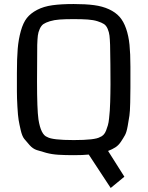

<svg xmlns="http://www.w3.org/2000/svg" viewBox="-20 -759 733 954"><path d="M165 -536Q164 -445 164 -354Q164 -216 171 -166Q183 -89 215 -78Q240 -63 346.5 -63Q453 -63 477 -78Q486 -81 494 -89Q502 -97 507 -110Q512 -123 516 -136.5Q520 -150 522 -171Q524 -192 525.5 -209Q527 -226 527.5 -252Q528 -278 528.5 -295Q529 -312 529 -340Q529 -439 527 -536Q526 -565 524 -582Q522 -599 515 -615.5Q508 -632 496.5 -639.5Q485 -647 464.5 -653.5Q444 -660 416 -662Q388 -664 346 -664Q304 -664 276.5 -662Q249 -660 228 -653.5Q207 -647 196 -639.5Q185 -632 177.5 -615.5Q170 -599 168 -582Q166 -565 165 -536ZM346 12Q304 12 271 10Q238 8 210 0.5Q182 -7 162.5 -13.5Q143 -20 127 -38Q111 -56 100.5 -69Q90 -82 83 -112Q76 -142 72.5 -163Q69 -184 66.5 -228.5Q64 -273 64 -304.5Q64 -336 64 -396Q64 -469 68 -516.5Q72 -564 83.5 -605Q95 -646 113.5 -669.5Q132 -693 164.5 -710Q197 -727 240.5 -733Q284 -739 346 -739Q405 -739 447 -733.5Q489 -728 521.5 -713Q554 -698 574 -675.5Q594 -653 606.5 -617Q619 -581 623.5 -536.5Q628 -492 628 -428Q628 -422 628 -412Q628 -351 628 -323Q628 -295 627 -249.5Q626 -204 623 -184Q620 -164 614.5 -133Q609 -102 601 -87.5Q593 -73 581 -55Q569 -37 553.5 -27Q538 -17 517 -9L598 119L530 175L421 9Q393 12 346 12Z"/></svg>

Font: Myanmar Chatu
Style: Regular
Weight: 400
Designer: Danh Hong
Foundry: Google Inc.
Version: Version 2.00 November 20, 2015